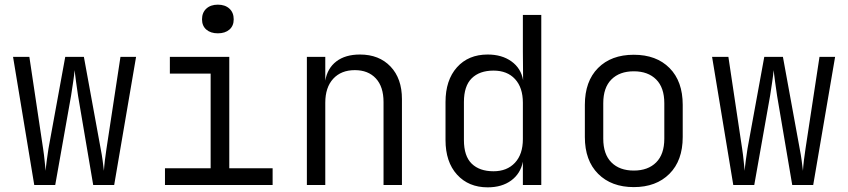

<svg xmlns="http://www.w3.org/2000/svg" viewBox="-20 -794 3640 824"><path d="M127 0 36 -550H106L165 -156Q169 -130 171.5 -104Q174 -78 176 -61Q177 -78 180.5 -104Q184 -130 188 -156L260 -550H340L412 -156Q417 -131 420.5 -105Q424 -79 426 -61Q427 -79 430 -105Q433 -131 437 -156L497 -550H564L470 0H380L315 -383Q311 -410 306.5 -442.5Q302 -475 300 -493Q299 -475 294 -442.5Q289 -410 285 -383L217 0Z M688 0V-72H884V-478H709V-550H964V-72H1150V0ZM915 -651Q884 -651 865.5 -667Q847 -683 847 -711Q847 -740 865.5 -757Q884 -774 915 -774Q946 -774 964.5 -757Q983 -740 983 -711Q983 -683 964.5 -667Q946 -651 915 -651Z M1297 0V-550H1376V-448Q1385 -501 1423.5 -530.5Q1462 -560 1525 -560Q1607 -560 1656 -508.5Q1705 -457 1705 -369V0H1626V-356Q1626 -422 1593 -457.5Q1560 -493 1503 -493Q1444 -493 1410 -456Q1376 -419 1376 -353V0Z M2073 10Q1991 10 1941.5 -44.5Q1892 -99 1892 -193V-356Q1892 -450 1941 -505Q1990 -560 2073 -560Q2134 -560 2175 -530.5Q2216 -501 2225 -450L2224 -573V-730H2303V0H2224V-100Q2214 -49 2174 -19.5Q2134 10 2073 10ZM2098 -59Q2156 -59 2190 -95.5Q2224 -132 2224 -197V-353Q2224 -418 2190.5 -454.5Q2157 -491 2098 -491Q2038 -491 2004.5 -458Q1971 -425 1971 -356V-193Q1971 -124 2004.5 -91.5Q2038 -59 2098 -59Z M2700 9Q2604 9 2547 -48Q2490 -105 2490 -206V-344Q2490 -445 2546.5 -502Q2603 -559 2700 -559Q2797 -559 2853.5 -502Q2910 -445 2910 -344V-206Q2910 -105 2853 -48Q2796 9 2700 9ZM2700 -62Q2761 -62 2796 -97Q2831 -132 2831 -199V-351Q2831 -418 2796 -453Q2761 -488 2700 -488Q2639 -488 2604 -453Q2569 -418 2569 -351V-199Q2569 -132 2604 -97Q2639 -62 2700 -62Z M3127 0 3036 -550H3106L3165 -156Q3169 -130 3171.5 -104Q3174 -78 3176 -61Q3177 -78 3180.5 -104Q3184 -130 3188 -156L3260 -550H3340L3412 -156Q3417 -131 3420.5 -105Q3424 -79 3426 -61Q3427 -79 3430 -105Q3433 -131 3437 -156L3497 -550H3564L3470 0H3380L3315 -383Q3311 -410 3306.5 -442.5Q3302 -475 3300 -493Q3299 -475 3294 -442.5Q3289 -410 3285 -383L3217 0Z"/></svg>

Font: JetBrains Mono NL Light
Style: Regular
Weight: 300
Monospace: yes
Designer: Philipp Nurullin, Konstantin Bulenkov
Foundry: JetBrains
Version: Version 2.305; ttfautohint (v1.8.4.7-5d5b)